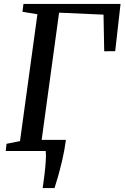

<svg xmlns="http://www.w3.org/2000/svg" viewBox="-20 -763 629 970"><path d="M9 0 13 -36.5 81 -50 169 -691 93.5 -703.5 98.5 -743H589L562 -504.5L506.5 -504L503 -689L278.5 -699L190.5 -56.5H313Q306 -3.5 294.8 44.5Q283.5 92.5 272.8 129.8Q262 167 255.5 187H195.5Q199 164 203.8 126.8Q208.5 89.5 211 54Q213.5 18.5 211 0Z"/></svg>

Font: Merriweather Text Regular
Style: Italic
Weight: 400
Italic angle: -7.8°
Designer: Eben Sorkin
Foundry: Eben Sorkin
Version: Version 2.100; ttfautohint (v1.7.19-72a1) -l 8 -r 50 -G 200 